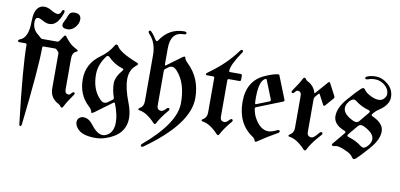

<svg xmlns="http://www.w3.org/2000/svg" viewBox="-80 -968 2978 1428"><g transform="rotate(10 1408.5 -254.0)"><path d="M3.4 0ZM308.1 -598.6Q308.1 -609.9 314.5 -620.6Q327.1 -643.6 337.6 -673.1Q348.1 -702.6 381.8 -702.6Q431.6 -702.6 431.6 -658.7Q431.6 -627.4 407 -599.4Q382.3 -571.3 350.6 -571.3Q308.1 -571.3 308.1 -598.6ZM15.6 -436Q77.6 -458.5 77.6 -581.1Q77.6 -662.1 109.9 -690.9Q127.4 -707 153.6 -707Q179.7 -707 209.2 -689Q238.8 -670.9 257.8 -670.9Q276.9 -670.9 284.2 -692.9Q289.1 -707 297.4 -707Q306.6 -707 306.6 -696.8Q306.6 -691.4 304.7 -685.5Q271.5 -586.9 211.4 -586.9Q186.5 -586.9 160.9 -601.8Q135.3 -616.7 122.1 -616.7Q99.6 -616.7 99.6 -581.1Q99.6 -525.4 144.5 -492.2Q153.8 -485.4 161.6 -476.6Q169.4 -467.8 180.2 -467.8H290Q300.8 -467.8 306.6 -476.6L334 -516.6Q338.4 -522.9 342.5 -522.9Q346.7 -522.9 351.1 -517.6Q390.1 -464.8 423.3 -447.8Q453.6 -432.6 453.6 -427.5Q453.6 -422.4 446.3 -419.4Q414.6 -406.7 414.6 -363.3V-128.4Q414.6 -94.7 442.9 -94.7Q452.6 -94.7 460.9 -106.4Q469.2 -118.2 477.5 -118.2Q486.3 -118.2 486.3 -108.4Q486.3 -104 478.5 -93.3Q440.9 -41.5 419.9 1Q415.5 9.8 408.4 9.8Q401.4 9.8 397.5 1.5Q393.6 -6.8 381.8 -12.7Q315.4 -45.9 315.4 -119.6V-383.3Q315.4 -390.1 311.5 -393.6Q303.7 -400.9 299.8 -405.8Q293.9 -414.6 282.2 -414.6H199.2Q189 -414.6 189 -403.8Q189 -248.5 139.6 182.1Q137.7 198.7 129.9 198.7Q122.1 198.7 120.1 182.1Q70.8 -236.8 70.8 -403.8Q70.8 -414.6 60.5 -414.6H19Q3.4 -414.6 3.4 -423.1Q3.4 -431.6 15.6 -436Z M626.5 -415Q686.5 -458 718.8 -515.1Q723.1 -522.9 729 -522.9Q738.8 -522.9 743.2 -514.6Q766.6 -469.7 899.9 -417.5Q912.6 -413.1 912.6 -407.5Q912.6 -401.9 902.8 -394.5Q852.5 -355.5 852.5 -284.4Q852.5 -213.4 892.1 -112.8Q916.5 -50.3 916.5 0Q916.5 127 770.5 175.8Q732.4 188.5 693.4 188.5Q591.8 188.5 555.2 142.1Q536.6 118.7 536.6 97.4Q536.6 76.2 549.3 64.9Q563.5 52.2 582 52.2Q622.6 52.2 654.8 95.2Q702.1 158.2 744.6 158.2Q754.4 158.2 763.7 154.8Q825.2 132.3 825.2 48.3Q825.2 -10.7 794.4 -88.9Q792 -95.2 788.3 -95.2Q784.7 -95.2 781.7 -92.8L653.8 1.5Q642.6 9.8 636.5 9.8Q630.4 9.8 630.4 1Q630.4 -12.7 603.5 -37.6Q526.9 -109.4 526.9 -226.6Q526.9 -343.8 626.5 -415ZM617.7 -277.8Q617.7 -168.9 676.8 -104.5Q698.2 -81.1 713.4 -81.1Q728.5 -81.1 737.8 -87.9L773.9 -114.7Q779.8 -119.1 779.8 -122.8Q779.8 -126.5 778.3 -130.4Q759.3 -186.5 759.3 -234.9Q759.3 -283.2 807.6 -339.8Q812 -344.7 812 -349.1Q812 -353.5 804.2 -355.5Q741.7 -374 693.4 -422.9Q688 -428.2 681.6 -428.2Q675.3 -428.2 670.4 -421.9Q617.7 -352.5 617.7 -277.8Z M948.7 -658.7Q948.7 -668 959 -668Q970.2 -668 1009.3 -607.9Q1014.6 -599.6 1019.8 -599.6Q1024.9 -599.6 1029.3 -606.9Q1094.7 -707 1209 -707Q1227.5 -707 1227.5 -696Q1227.5 -685.1 1209 -685.1Q1109.9 -685.1 1109.9 -561V-440.9Q1109.9 -432.6 1113 -432.6Q1116.2 -432.6 1119.6 -435.1L1227.5 -514.6Q1238.8 -522.9 1244.9 -522.9Q1251 -522.9 1251 -514.2Q1251 -501.5 1277.8 -475.6Q1376 -380.4 1376 -231.4Q1376 -36.6 1059.1 188.5Q1053.7 192.9 1045.9 192.9Q1038.1 192.9 1038.1 182.6Q1038.1 177.2 1044.4 171.9Q1277.3 -24.9 1277.3 -177Q1277.3 -329.1 1204.6 -408.7Q1183.1 -432.1 1167.7 -432.1Q1152.3 -432.1 1143.6 -425.8L1117.7 -406.7Q1109.9 -400.9 1109.9 -390.1V-129.9Q1109.9 -94.7 1143.6 -94.7Q1156.2 -94.7 1178.7 -118.7Q1185.1 -125.5 1189.9 -125.5Q1201.2 -125.5 1201.2 -115.2Q1201.2 -110.8 1195.3 -104Q1144.5 -44.4 1120.6 2.9Q1117.2 9.8 1111.8 9.8Q1106.4 9.8 1100.1 2.9Q1037.6 -64 981.4 -70.8Q973.1 -71.8 973.1 -77.6Q973.1 -83.5 978.5 -86.4Q1010.7 -104 1010.7 -142.6V-492.2Q1010.7 -588.9 954.1 -645.5Q948.7 -650.9 948.7 -658.7Z M1434.1 -436Q1564.9 -528.8 1639.6 -633.8Q1647.9 -645.5 1655.3 -645.5Q1664.6 -645.5 1664.6 -635.7Q1664.6 -630.4 1657.2 -620.6Q1588.9 -520 1588.9 -474.6Q1588.9 -467.8 1596.2 -467.8H1676.8Q1687.5 -467.8 1687.5 -457V-425.3Q1687.5 -414.6 1676.8 -414.6H1598.1Q1587.4 -414.6 1587.4 -403.8V-129.9Q1587.4 -94.7 1621.1 -94.7Q1633.8 -94.7 1656.2 -118.7Q1662.6 -125.5 1667.5 -125.5Q1678.7 -125.5 1678.7 -115.2Q1678.7 -110.8 1672.9 -104Q1622.1 -44.4 1598.1 2.9Q1594.7 9.8 1589.4 9.8Q1584 9.8 1577.6 2.9Q1515.1 -64 1459 -70.8Q1450.7 -71.8 1450.7 -77.6Q1450.7 -83.5 1456.1 -86.4Q1488.3 -104 1488.3 -142.6V-403.8Q1488.3 -414.6 1478.5 -414.6H1435.1Q1422.4 -414.6 1422.4 -421.1Q1422.4 -427.7 1434.1 -436Z M1726.6 -267.1Q1726.6 -427.2 1856.9 -483.9Q1925.3 -513.7 1956.5 -513.7Q1960 -513.7 1961.4 -510.3L2030.8 -335.9Q2032.2 -333 2032.2 -330.1Q2032.2 -323.7 2023.9 -320.3L1833.5 -244.6Q1824.7 -241.2 1824.7 -234.9Q1824.7 -232.4 1825.2 -230Q1831.5 -193.4 1845.2 -167.5Q1890.1 -83.5 1952.6 -83.5Q1978 -83.5 2017.1 -103Q2023.9 -106.4 2026.9 -106.4Q2037.1 -106.4 2037.1 -94.7Q2037.1 -89.4 2028.3 -84.5Q1956.1 -43.9 1886.2 3.4Q1877 9.8 1871.6 9.8Q1866.2 9.8 1863 -2Q1859.9 -13.7 1848.6 -21Q1726.6 -100.1 1726.6 -267.1ZM1818.8 -314Q1818.8 -280.8 1820.8 -270Q1821.8 -265.6 1824.5 -265.6Q1827.1 -265.6 1830.6 -267.1L1925.3 -304.7Q1932.1 -307.6 1932.1 -313.5Q1932.1 -315.9 1930.7 -319.3L1875 -459.5Q1873 -464.4 1870.4 -464.4Q1867.7 -464.4 1866.7 -463.9Q1818.8 -445.8 1818.8 -314Z M2072.8 -404.8Q2072.8 -409.2 2080.6 -419.9Q2117.7 -471.7 2139.2 -514.2Q2143.6 -522.9 2150.6 -522.9Q2157.7 -522.9 2161.6 -514.6Q2165.5 -506.3 2177.2 -500.5Q2226.1 -475.6 2239.3 -428.2Q2240.7 -422.9 2243.2 -422.9Q2245.6 -422.9 2248.5 -426.3L2328.6 -518.1Q2333 -522.9 2336.9 -522.9Q2340.8 -522.9 2344.2 -516.6L2390.6 -428.2Q2393.6 -422.9 2393.6 -417.5Q2393.6 -412.1 2389.2 -407.2L2336.4 -346.7Q2332 -341.8 2328.1 -341.8Q2324.2 -341.8 2320.8 -348.1L2282.7 -420.4Q2280.3 -424.8 2277.6 -424.8Q2274.9 -424.8 2272 -421.4L2252 -398.4Q2243.7 -389.2 2243.7 -377.4V-129.9Q2243.7 -94.7 2277.3 -94.7Q2291.5 -94.7 2312.5 -118.7L2330.6 -139.2Q2336.4 -146 2341.8 -146Q2353 -146 2353 -135.3Q2353 -131.3 2347.2 -124.5L2329.1 -104Q2279.3 -47.9 2254.4 2.9Q2251 9.8 2245.6 9.8Q2240.2 9.8 2233.9 2.9Q2171.4 -64 2115.2 -70.8Q2106.9 -71.8 2106.9 -77.6Q2106.9 -83.5 2112.3 -86.4Q2144.5 -104 2144.5 -142.6V-384.8Q2144.5 -418.5 2116.7 -418.5Q2106.9 -418.5 2098.6 -406.7Q2090.3 -395 2081.5 -395Q2072.8 -395 2072.8 -404.8Z M2577.6 -514.2Q2587.4 -522.9 2594.7 -522.9Q2602.1 -522.9 2609.9 -510.7Q2621.6 -492.7 2656.7 -474.6Q2691.9 -456.5 2718.8 -456.5Q2745.6 -456.5 2761 -474.6Q2776.4 -492.7 2776.4 -508.8Q2776.4 -546.9 2743.2 -574.5Q2710 -602.1 2669.4 -602.1Q2641.1 -602.1 2615.7 -592.8Q2610.8 -590.8 2605 -590.8Q2594.7 -590.8 2594.7 -600.1Q2594.7 -607.9 2606.4 -612.8Q2636.7 -624 2669.4 -624Q2720.7 -624 2764.4 -585.9Q2808.1 -547.9 2808.1 -490.7Q2808.1 -433.6 2738.8 -387.2Q2713.9 -370.6 2702.1 -356.4L2692.9 -345.2Q2689 -340.3 2689 -335.9Q2689 -331.5 2696.8 -328.1Q2784.2 -290 2784.2 -228.3Q2784.2 -166.5 2721.7 -95Q2659.2 -23.4 2631.8 1Q2622.1 9.8 2614.5 9.8Q2606.9 9.8 2599.1 -2.4Q2586.9 -22.5 2553.7 -38.1Q2501 -63.5 2474.1 -63.5Q2466.8 -63.5 2460.9 -61.3Q2455.1 -59.1 2449.5 -59.1Q2443.8 -59.1 2439.9 -62Q2436 -64.9 2436 -68.4Q2436 -71.8 2439.9 -76.7L2516.1 -168Q2520 -172.9 2520 -177.5Q2520 -182.1 2512.2 -185.1Q2425.3 -217.8 2425.3 -282Q2425.3 -346.2 2487.8 -418Q2550.3 -489.7 2577.6 -514.2ZM2483.9 -354Q2483.9 -305.7 2563 -269.5Q2573.7 -264.6 2585.4 -264.6Q2597.2 -264.6 2607.9 -277.3L2664.6 -345.7Q2671.4 -353 2671.4 -358.9Q2671.4 -364.7 2660.6 -368.2Q2601.1 -385.3 2559.1 -418.9Q2549.3 -426.8 2539.6 -426.8Q2523.4 -426.8 2503.7 -402.8Q2483.9 -378.9 2483.9 -354ZM2548.8 -145Q2608.4 -127.9 2649.9 -94.2Q2659.7 -86.4 2669.4 -86.4Q2685.5 -86.4 2705.6 -110.4Q2725.6 -134.3 2725.6 -159.2Q2725.6 -205.6 2646.5 -243.7Q2635.7 -248.5 2624 -248.5Q2612.3 -248.5 2601.6 -235.8L2544.4 -167.5Q2538.1 -160.2 2538.1 -154.1Q2538.1 -147.9 2548.8 -145Z"/></g></svg>

Font: UnifrakturMaguntia21
Style: Book
Weight: 400
Designer: j. 'mach' wust, Gerrit Ansmann, Georg Duffner, based on a font by Peter Wiegel, original typeface by Carl Albert Fahrenw
Version: Version 2017-03-19